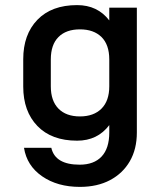

<svg xmlns="http://www.w3.org/2000/svg" viewBox="-20 -580 640 752"><path d="M293 152Q205 152 145 110.5Q85 69 74 -1H181Q196 65 292 65Q348 65 378 33Q408 1 408 -61V-90Q362 -29 282 -29Q182 -29 126.5 -86.5Q71 -144 71 -241V-348Q71 -445 126.5 -502.5Q182 -560 282 -560Q362 -560 408 -500V-550H516V-61Q516 4 488.5 51.5Q461 99 411 125.5Q361 152 293 152ZM179 -242Q179 -185 209 -154.5Q239 -124 293 -124Q347 -124 377.5 -154.5Q408 -185 408 -242V-347Q408 -405 377.5 -435Q347 -465 293 -465Q239 -465 209 -435Q179 -405 179 -347Z"/></svg>

Font: Tiny SemiBold
Style: Regular
Weight: 600
Designer: Philipp Nurullin, Konstantin Bulenkov
Foundry: JetBrains
Version: Version 2.251; ttfautohint (v1.8.4.7-5d5b)